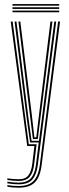

<svg xmlns="http://www.w3.org/2000/svg" viewBox="-20 -704 332 926"><path d="M69.2 201.2Q56.5 201.2 40.1 199.9Q23.8 198.5 15.5 196.2V188.2Q25.2 190.5 41.4 191.9Q57.5 193.2 69.2 193.2Q101.8 193.2 122.6 182.8Q143.5 172.2 155.4 150Q167.2 127.8 171.8 92.8L260.2 -600H269.5L180.5 94Q176 129.2 164.1 153.2Q152.2 177.2 129.4 189.2Q106.5 201.2 69.2 201.2ZM69.2 168.8Q58.5 168.8 43 167.4Q27.5 166 15.5 164.2V156.2Q27.2 158 42.4 159.2Q57.5 160.5 69.2 160.5Q102.8 160.5 117 141.6Q131.2 122.8 135.5 87L146 0H111.2L31.8 -600H41L119 -8.2H156.5L144.8 88.5Q140 128.8 123.1 148.8Q106.2 168.8 69.2 168.8ZM69.2 185Q57.8 185 41.9 183.6Q26 182.2 15.5 180.2V172.2Q27 174.2 42.4 175.6Q57.8 177 69.2 177Q109.2 177 128.5 156.1Q147.8 135.2 153.5 89.8L166.8 -16.8H125.2L108.2 -137L50.2 -600H59.5L116.2 -143.5L132.2 -25H168L241.8 -600H251L162.5 91.2Q156.8 136 137 160.5Q117.2 185 69.2 185ZM138.8 -33.2 124.2 -149.8 68.8 -600H78L132.8 -155.5L145.8 -41.5H155L168.8 -156.2L223.2 -600H232.8L176.5 -146.8L162.2 -33.2ZM265.5 -676.8H40.2V-684.5H265.5ZM265.5 -645H40.2V-653H265.5ZM265.5 -660.8H40.2V-668.8H265.5Z"/></svg>

Font: Big Shoulders Inline Display Thin Light
Style: Regular
Weight: 300
Version: Version 2.002